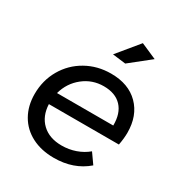

<svg xmlns="http://www.w3.org/2000/svg" viewBox="-177 -882 956 1014"><g transform="rotate(30 301.0 -375.0)"><path d="M401 -755 497 -713 374 -615 294 -625ZM567 -304Q567 -270 559 -228H132Q135 -156 179.5 -114Q224 -72 299 -72Q343 -72 383 -86Q423 -100 454 -126L497 -65Q416 5 296 5Q219 5 161 -25Q103 -55 71.5 -110Q40 -165 40 -237Q40 -320 79 -387.5Q118 -455 186 -493.5Q254 -532 337 -532Q444 -532 505.5 -470Q567 -408 567 -304ZM337 -455Q267 -455 213 -412Q159 -369 140 -300H483Q484 -374 446 -414.5Q408 -455 337 -455Z"/></g></svg>

Font: TypoPRO Montserrat
Style: Italic
Weight: 400
Italic angle: -11.3°
Designer: Julieta Ulanovsky
Foundry: Julieta Ulanovsky
Version: Version 6.001